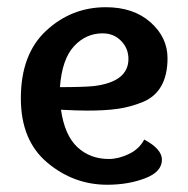

<svg xmlns="http://www.w3.org/2000/svg" viewBox="-20 -505 525 535"><path d="M223.1 -196.8Q195.8 -196.8 149.9 -199.2Q160.2 -127.9 195.6 -95Q231 -62 283.2 -62Q310.1 -62 339.1 -75.9Q368.2 -89.8 381.8 -116.2Q431.2 -89.8 431.2 -60.1Q431.2 -25.9 384 -8.1Q336.9 9.8 278.8 9.8Q185.1 9.8 111.6 -52Q38.1 -113.8 38.1 -231Q38.1 -354 108.6 -419.4Q179.2 -484.9 274.9 -484.9Q352.1 -484.9 399.4 -442.9Q446.8 -400.9 446.8 -342.8Q446.8 -295.9 429.4 -265.4Q412.1 -234.9 378.2 -220.9Q344.2 -207 309.1 -201.9Q273.9 -196.8 223.1 -196.8ZM266.1 -412.1Q219.2 -412.1 186 -376Q152.8 -339.8 147 -262.2Q210.9 -262.2 241.2 -265.1Q337.9 -276.9 337.9 -340.8Q337.9 -370.1 317.4 -391.1Q296.9 -412.1 266.1 -412.1Z"/></svg>

Font: Sukar
Style: Bold
Weight: 700
Designer: Dario Muhafara - Ghiath Alsory
Foundry: Dario Muhafara - Ghiath Alsory
Version: Version 1.00 March 27, 2016, initial release